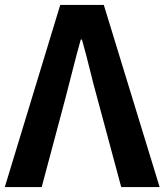

<svg xmlns="http://www.w3.org/2000/svg" viewBox="-25 -761 670 781"><path d="M-5.5 0 220 -740.8H397.3L624.3 0H468.1L371 -360.7Q353.9 -422.4 339.9 -480.2Q325.9 -537.9 308.3 -600.2H303.6Q286 -537.9 271.6 -480.2Q257.3 -422.4 240.9 -360.7L144.6 0Z"/></svg>

Font: Shanggu Sans SC VF
Style: Regular
Weight: 250
Designer: GuiWonder
Version: Version 1.021